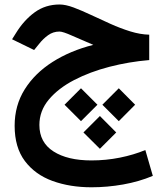

<svg xmlns="http://www.w3.org/2000/svg" viewBox="-20 -480 725 838"><path d="M631.3 -328.6V-217.8Q543 -210.4 457.8 -188.5Q372.6 -166.5 303.5 -130.6Q234.4 -94.7 193.1 -45.4Q151.9 3.9 151.9 65.4Q151.9 141.6 213.4 180.9Q274.9 220.2 378.9 220.2Q442.9 220.2 503.4 208Q564 195.8 614.3 174.8L647 287.6Q586.4 313 517.3 325.2Q448.2 337.4 379.4 337.4Q285.2 337.4 209.2 309.8Q133.3 282.2 88.6 222.9Q43.9 163.6 43.9 68.8Q43.9 -20 87.9 -90.1Q131.8 -160.2 209.2 -209.5Q286.6 -258.8 387.2 -284.2Q335.9 -305.7 295.2 -324Q254.4 -342.3 239.7 -342.3Q211.9 -342.3 189.7 -326.2Q167.5 -310.1 150.4 -288.1L128.9 -261.7L32.7 -308.6L49.3 -335Q84 -391.6 131.1 -426Q178.2 -460.4 240.2 -460.4Q266.1 -460.4 301.3 -447.3Q336.4 -434.1 377.4 -414.8Q418.5 -395.5 461.9 -376Q505.4 -356.4 548.6 -343Q591.8 -329.6 631.3 -328.6ZM498.5 -94.7 569.8 -22.9 498.5 48.8 426.8 -22.9ZM333.5 -94.7 405.3 -22.9 333.5 48.8 261.7 -22.9ZM416 26.4 487.3 98.1 416 169.4 344.2 98.1Z"/></svg>

Font: Vazirmatn FD SemiBold
Style: Regular
Weight: 600
Designer: Saber Rastikerdar
Foundry: Saber Rastikerdar
Version: Version 33.001